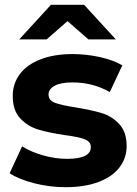

<svg xmlns="http://www.w3.org/2000/svg" viewBox="-20 -771 571 799"><path d="M20 -50 72 -162Q108 -139 159 -124.5Q210 -110 259 -110Q358 -110 358 -159Q358 -182 331 -192Q304 -202 248 -209Q182 -219 139 -232Q96 -245 64.5 -278Q33 -311 33 -372Q33 -423 62.5 -462.5Q92 -502 148.5 -524Q205 -546 282 -546Q339 -546 395.5 -533.5Q452 -521 489 -499L437 -388Q366 -428 282 -428Q232 -428 207 -414Q182 -400 182 -378Q182 -353 209 -343Q236 -333 295 -324Q361 -313 403 -300.5Q445 -288 476 -255Q507 -222 507 -163Q507 -113 477 -74Q447 -35 389.5 -13.5Q332 8 253 8Q186 8 122 -8.5Q58 -25 20 -50ZM348 -607 261 -683 174 -607H60L192 -751H330L462 -607Z"/></svg>

Font: Montserrat Alternates
Style: Bold
Weight: 700
Designer: Julieta Ulanovsky
Foundry: Julieta Ulanovsky
Version: Version 7.200